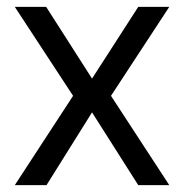

<svg xmlns="http://www.w3.org/2000/svg" viewBox="-20 -537 533 557"><path d="M23 0 192 -259 23 -517H114L247 -309L381 -517H471L302 -259L471 0H381L247 -211L115 0Z"/></svg>

Font: DM Sans 11pt
Style: Regular
Weight: 400
Version: Version 4.004;gftools[0.9.30]